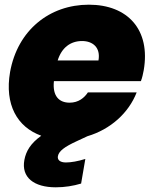

<svg xmlns="http://www.w3.org/2000/svg" viewBox="-20 -588 656 819"><path d="M330 -413C375 -413 410 -386 400 -330H226C243 -385 281 -413 330 -413ZM326 195 344 90C312 100 283 105 261 105C236 105 224 94 227 78C231 57 253 39 310 13L353 -7C451 -36 529 -106 563 -194H355C340 -171 315 -150 277 -150C234 -150 203 -176 210 -242H581C587 -257 590 -273 593 -288C623 -461 525 -568 359 -568C191 -568 55 -459 23 -281C-1 -142 53 -46 156 -9C110 24 91 57 84 94C70 169 125 211 218 211C256 211 293 205 326 195Z"/></svg>

Font: SVN-Poppins ExtraBold
Style: Italic
Weight: 800
Italic angle: -10°
Designer: Ninad Kale (Devanagari), Jonny Pinhorn (Latin)
Foundry: Indian Type Foundry
Version: Version 3.002 2017